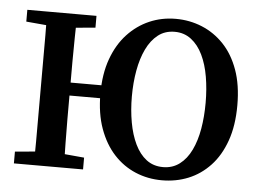

<svg xmlns="http://www.w3.org/2000/svg" viewBox="-50 -746 1115 827"><g transform="rotate(5 507.5 -332.0)"><path d="M122 0Q124 -51 124 -102Q124 -153 124 -205Q124 -257 124 -309V-355Q124 -407 124 -458.5Q124 -510 124 -561.5Q124 -613 122 -664H253Q252 -614 251 -562.5Q250 -511 250 -459Q250 -407 250 -354V-322Q250 -264 250 -210Q250 -156 251 -104Q252 -52 253 0ZM37 0V-51L172 -63H204L336 -51V0ZM37 -613V-664H336V-613L204 -601H172ZM191 -312V-368H440V-312ZM678 17Q617 17 563.5 -5.5Q510 -28 469.5 -72Q429 -116 405.5 -181Q382 -246 382 -332Q382 -417 405.5 -482Q429 -547 470 -591Q511 -635 564 -658Q617 -681 678 -681Q738 -681 791.5 -659Q845 -637 886 -594Q927 -551 950.5 -486Q974 -421 974 -333Q974 -245 950.5 -179Q927 -113 886 -69.5Q845 -26 792 -4.5Q739 17 678 17ZM678 -40Q719 -40 749.5 -63Q780 -86 799.5 -126.5Q819 -167 828 -219.5Q837 -272 837 -332Q837 -391 828 -444Q819 -497 799.5 -537.5Q780 -578 749.5 -601.5Q719 -625 678 -625Q636 -625 606 -601.5Q576 -578 556.5 -537.5Q537 -497 527.5 -444Q518 -391 518 -332Q518 -273 527.5 -220Q537 -167 556.5 -126.5Q576 -86 606 -63Q636 -40 678 -40Z"/></g></svg>

Font: Source Serif 4 18pt SemiBold
Style: Regular
Weight: 600
Designer: Frank Grießhammer
Foundry: Adobe Systems Incorporated
Version: Version 4.004;hotconv 1.0.116;makeotfexe 2.5.65601